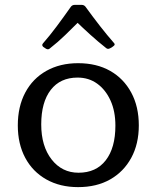

<svg xmlns="http://www.w3.org/2000/svg" viewBox="-20 -759 642 787"><path d="M157 -567Q150 -574 156 -581Q184 -613 212 -650.5Q240 -688 271 -732Q277 -739 286 -739H315Q324 -739 330 -732Q362 -688 390.5 -651.5Q419 -615 447 -583Q454 -576 445 -570Q442 -567 438.5 -565Q435 -563 431 -561Q422 -556 415 -562Q382 -588 350.5 -616.5Q319 -645 287 -676H309Q278 -645 247.5 -615.5Q217 -586 185 -561Q178 -554 169 -559Q166 -561 163 -563Q160 -565 157 -567ZM300 8Q226 8 170 -23.5Q114 -55 83.5 -112Q53 -169 53 -245Q53 -322 83.5 -379.5Q114 -437 170 -468.5Q226 -500 300 -500Q376 -500 431.5 -468.5Q487 -437 518 -379.5Q549 -322 549 -245Q549 -169 518 -112Q487 -55 431.5 -23.5Q376 8 300 8ZM302 -51Q374 -51 413.5 -102Q453 -153 453 -244Q453 -303 433 -347Q413 -391 378.5 -416Q344 -441 298 -441Q227 -441 188 -390.5Q149 -340 149 -249Q149 -160 191.5 -105.5Q234 -51 302 -51Z"/></svg>

Font: Hahmlet
Style: Regular
Weight: 400
Designer: Minjoo Ham & Mark Frömberg
Foundry: hypertype
Version: Version 1.001; ttfautohint (v1.8.3)